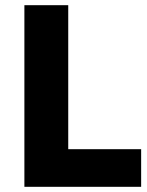

<svg xmlns="http://www.w3.org/2000/svg" viewBox="-20 -720 568 740"><path d="M74 -700V0H524V-145H243V-700Z"/></svg>

Font: Jost
Style: Bold
Weight: 700
Version: Version 3.710